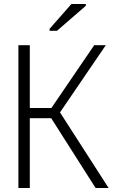

<svg xmlns="http://www.w3.org/2000/svg" viewBox="-20 -940 603 960"><path d="M72 0V-714H129V-400H237L451 -714H509L280 -378L523 0H458L236 -349H129V0ZM228 -786V-796L337 -920H409V-911L265 -786Z"/></svg>

Font: Noto Sans Mono SemiCondensed Light
Style: Regular
Weight: 300
Width: 4
Designer: Monotype Design Team
Foundry: Monotype Imaging Inc.
Version: Version 2.014; ttfautohint (v1.8.4.7-5d5b)